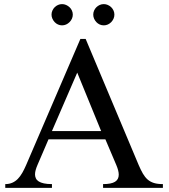

<svg xmlns="http://www.w3.org/2000/svg" viewBox="-20 -906 815 926"><path d="M429.7 -835.4Q429.7 -845.7 433.8 -855Q438 -864.3 444.8 -871.1Q451.7 -877.9 460.9 -882.1Q470.2 -886.2 480.5 -886.2Q490.7 -886.2 500 -882.1Q509.3 -877.9 516.4 -871.1Q523.4 -864.3 527.6 -855Q531.7 -845.7 531.7 -835.4Q531.7 -825.2 527.6 -815.9Q523.4 -806.6 516.4 -799.3Q509.3 -792 500 -787.8Q490.7 -783.7 480.5 -783.7Q470.2 -783.7 460.9 -787.8Q451.7 -792 444.8 -799.3Q438 -806.6 433.8 -815.9Q429.7 -825.2 429.7 -835.4ZM228.5 -835.4Q228.5 -845.7 232.7 -855Q236.8 -864.3 243.7 -871.1Q250.5 -877.9 259.8 -882.1Q269 -886.2 279.3 -886.2Q289.6 -886.2 298.8 -882.1Q308.1 -877.9 315.4 -871.1Q322.8 -864.3 326.9 -855Q331.1 -845.7 331.1 -835.4Q331.1 -825.2 326.9 -815.9Q322.8 -806.6 315.4 -799.3Q308.1 -792 298.8 -787.8Q289.6 -783.7 279.3 -783.7Q269 -783.7 259.8 -787.8Q250.5 -792 243.7 -799.3Q236.8 -806.6 232.7 -815.9Q228.5 -825.2 228.5 -835.4ZM230.5 -273.9H467.8L352.5 -555.7ZM393.1 -718.3 648.9 -109.9Q659.2 -85.9 669.2 -68.6Q679.2 -51.3 692.1 -40Q705.1 -28.8 722.7 -23.4Q740.2 -18.1 765.6 -18.1V0H477.1V-18.1Q516.6 -18.1 534.7 -29.3Q552.7 -40.5 552.7 -63.5Q552.7 -82.5 541 -109.9L488.3 -233.9H213.9L160.6 -109.9Q155.3 -97.7 152.1 -86.2Q148.9 -74.7 148.9 -64.9Q148.9 -54.7 153.1 -45.9Q157.2 -37.1 166.7 -31Q176.3 -24.9 191.9 -21.5Q207.5 -18.1 230.5 -18.1V0H5.4V-18.1Q24.4 -18.1 39.3 -24.7Q54.2 -31.2 65.9 -43.2Q77.6 -55.2 87.4 -72.3Q97.2 -89.4 106 -109.9L367.7 -718.3Z"/></svg>

Font: Khmer Busra Bunong
Style: Regular
Weight: 400
Designer: D. Kanjahn
Version: Version 7.100; 2014